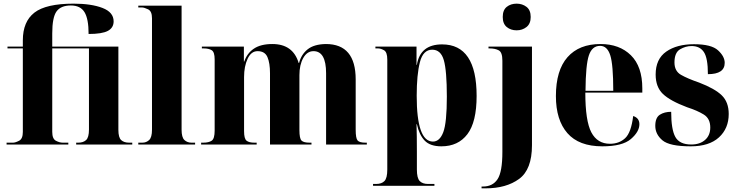

<svg xmlns="http://www.w3.org/2000/svg" viewBox="-20 -791 4036 1051"><path d="M16 0H354V-10H324Q306 -10 286 -20.5Q266 -31 266 -69V-526H467V-82Q467 -39 451.5 -24.5Q436 -10 408 -10H397V0H704V-10H687Q659 -10 643.5 -24Q628 -38 628 -80V-536H266V-608Q266 -696 289.5 -728.5Q313 -761 368 -761Q420 -761 442.5 -724.5Q465 -688 465 -605Q539 -605 570.5 -622Q602 -639 602 -674Q602 -724 541 -747.5Q480 -771 383 -771Q232 -771 168.5 -722Q105 -673 105 -570V-536H21V-526H105V-69Q105 -31 84.5 -20.5Q64 -10 51 -10H16Z M737 0H1048V-10H1029Q1005 -10 989.5 -24.5Q974 -39 974 -81V-760H737V-750H759Q769 -750 790.5 -740Q812 -730 812 -691V-81Q812 -39 796.5 -24.5Q781 -10 759 -10H737Z M1081 0H1385V-10H1373Q1343 -10 1329.5 -21Q1316 -32 1316 -73V-369Q1316 -428 1335.5 -469.5Q1355 -511 1390 -511Q1430 -511 1444 -478.5Q1458 -446 1458 -390V0H1685V-10H1675Q1642 -10 1630.5 -21.5Q1619 -33 1619 -79V-380Q1619 -436 1640 -473.5Q1661 -511 1696 -511Q1765 -511 1765 -390V0H1988V-10H1981Q1948 -10 1937.5 -22Q1927 -34 1927 -81V-356Q1927 -550 1764 -550Q1699 -549 1664 -521Q1629 -493 1617 -446H1615Q1584 -550 1471 -550Q1407 -550 1369.5 -524.5Q1332 -499 1317 -454H1315V-536H1085V-526H1095Q1123 -526 1139 -516Q1155 -506 1155 -466V-76Q1155 -32 1139 -21Q1123 -10 1092 -10H1081Z M2022 226H2358V216H2323Q2293 216 2277.5 200Q2262 184 2262 137V40Q2262 -4 2261.5 -43.5Q2261 -83 2260 -111H2262Q2275 -52 2305 -21Q2335 10 2396 10Q2488 10 2538.5 -56.5Q2589 -123 2589 -266Q2589 -548 2400 -548Q2280 -548 2262 -436H2260V-536H2035V-526H2050Q2064 -526 2082 -516Q2100 -506 2100 -465V137Q2100 184 2084.5 200Q2069 216 2039 216H2022ZM2350 -16Q2261 -16 2261 -267Q2261 -382 2278.5 -450.5Q2296 -519 2346 -519Q2393 -519 2409.5 -461.5Q2426 -404 2426 -262Q2426 -119 2406.5 -67.5Q2387 -16 2350 -16Z M2808 -625Q2839 -625 2862 -643Q2885 -661 2885 -698Q2885 -736 2862 -753.5Q2839 -771 2808 -771Q2776 -771 2754 -753.5Q2732 -736 2732 -698Q2732 -661 2754 -643Q2776 -625 2808 -625ZM2616 240H2638Q2751 240 2821.5 188.5Q2892 137 2892 4V-536H2654V-526H2660Q2690 -526 2710 -515.5Q2730 -505 2730 -459V41Q2730 150 2703.5 190Q2677 230 2624 230H2616Z M3277 10Q3387 10 3433.5 -30Q3480 -70 3480 -111Q3480 -145 3446 -156Q3435 -65 3402 -34.5Q3369 -4 3319 -4Q3250 -4 3217 -66.5Q3184 -129 3184 -284H3496V-307Q3496 -427 3433.5 -488.5Q3371 -550 3267 -550Q3150 -550 3086.5 -478Q3023 -406 3023 -265Q3023 -134 3086 -62Q3149 10 3277 10ZM3185 -294Q3186 -436 3203.5 -488Q3221 -540 3265 -540Q3304 -540 3320.5 -488.5Q3337 -437 3337 -294Z M3761 10Q3862 10 3915.5 -39Q3969 -88 3969 -167Q3969 -232 3931 -269Q3893 -306 3807 -339Q3743 -361 3707.5 -381.5Q3672 -402 3672 -449Q3672 -503 3702.5 -521Q3733 -539 3766 -539Q3811 -539 3833 -506Q3855 -473 3855 -385Q3947 -385 3947 -447Q3947 -482 3910.5 -515.5Q3874 -549 3779 -549Q3685 -549 3627 -508.5Q3569 -468 3569 -383Q3569 -315 3608.5 -277Q3648 -239 3741 -204Q3797 -186 3832.5 -164Q3868 -142 3868 -93Q3868 -50 3839.5 -25Q3811 0 3764 0Q3700 0 3677 -41Q3654 -82 3654 -179Q3617 -179 3592 -163Q3567 -147 3567 -102Q3567 -56 3606 -23Q3645 10 3761 10Z"/></svg>

Font: Noto Serif Display SemiCondensed Extra
Style: Regular
Weight: 800
Width: 4
Designer: Monotype Design Team
Foundry: Monotype Imaging Inc.
Version: Version 1.900